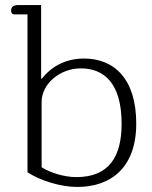

<svg xmlns="http://www.w3.org/2000/svg" viewBox="-20 -730 604 761"><path d="M286 11C420 11 520 -66 520 -240C520 -417 433 -498 313 -498C246 -498 187 -471 146 -418L143 -419V-710H52C36 -710 24 -704 24 -689C24 -678 29 -673 37 -673H89V-47C142 -13 222 11 286 11ZM282 -28C238 -28 181 -44 145 -67V-326C145 -398 218 -459 300 -459C391 -459 462 -402 462 -239C462 -110 413 -28 282 -28Z"/></svg>

Font: Maitree Light
Style: Regular
Weight: 300
Designer: CadsonDemak Team
Foundry: CadsonDemak
Version: Version 1.000;PS 001.000;hotconv 1.0.88;makeotf.lib2.5.64775